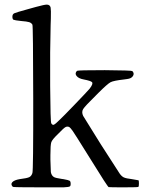

<svg xmlns="http://www.w3.org/2000/svg" viewBox="-20 -804 618 824"><path d="M512.7 0Q572.3 0 574.2 -2Q576.2 -4.9 576.2 -17.1Q576.2 -29.3 574.2 -30.3Q572.3 -31.2 545.9 -35.2Q521.5 -38.1 511.7 -42.5Q502 -46.9 493.2 -59.6Q484.4 -72.3 412.1 -185.5Q341.8 -297.9 336.9 -306.6Q329.1 -323.2 336.9 -335.9Q344.7 -348.6 392.6 -395.5Q396.5 -399.4 402.3 -405.3Q441.4 -444.3 454.6 -451.2Q467.8 -458 511.7 -462.9Q520.5 -463.9 525.4 -464.8Q543.9 -466.8 550.8 -478Q557.6 -489.3 547.9 -499Q544.9 -502 429.7 -502.9Q314.5 -502.9 310.5 -500Q299.8 -489.3 308.6 -478Q317.4 -466.8 339.8 -462.9Q370.1 -457 375 -451.2Q380.9 -444.3 364.3 -422.9Q351.6 -408.2 297.9 -352.5Q252 -304.7 236.3 -290Q217.8 -271.5 210.9 -268.6Q205.1 -266.6 200.2 -274.4Q196.3 -279.3 195.3 -435.1Q194.3 -590.8 197.3 -697.3Q197.3 -707 198.2 -723.6Q199.2 -761.7 197.3 -771.5Q194.3 -784.2 180.7 -784.2Q170.9 -784.2 134.8 -774.4Q119.1 -769.5 110.4 -767.6Q106.4 -766.6 99.6 -764.6Q49.8 -751 41.5 -747.1Q33.2 -743.2 33.2 -732.4Q33.2 -721.7 38.1 -719.2Q43 -716.8 70.3 -713.9Q95.7 -711.9 105 -709Q114.3 -706.1 119.1 -698.2Q122.1 -692.4 122.6 -382.3Q123 -72.3 119.1 -61.5Q115.2 -48.8 106 -43.9Q96.7 -39.1 64.5 -35.2Q41 -31.2 32.7 -22Q24.4 -12.7 35.2 -2Q39.1 0 157.2 0Q165 0 178.7 0Q237.3 0 252.9 0Q274.4 -1 279.3 -3.9Q283.2 -5.9 283.2 -12.7Q283.2 -14.6 283.2 -15.6Q283.2 -25.4 278.8 -28.3Q274.4 -31.2 252 -35.2Q250 -35.2 245.1 -36.1Q218.8 -40 211.9 -43.9Q201.2 -49.8 198.2 -65.4Q197.3 -77.1 196.3 -119.1Q196.3 -124 196.3 -127.4Q196.3 -130.9 196.3 -137.7Q196.3 -182.6 200.2 -193.8Q204.1 -205.1 227.5 -227.5Q230.5 -230.5 231.4 -231.4Q252.9 -253.9 260.7 -258.3Q268.6 -262.7 277.3 -258.8Q282.2 -255.9 292.5 -241.2Q302.7 -226.6 352.5 -146.5Q365.2 -127 372.1 -115.2Q441.4 -2.9 446.3 -1Q453.1 0 512.7 0Z"/></svg>

Font: Bpmf GenWan Min R
Style: R
Weight: 400
Foundry: But Ko
Version: Version 1.320